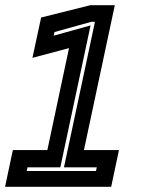

<svg xmlns="http://www.w3.org/2000/svg" viewBox="-56 -720 561 740"><path d="M-36.5 0 -6.5 -141.5H126.5L210 -534.5L69 -497L102.5 -652.5L292.5 -700H386.5L267.5 -141.5H402.5L372.5 0ZM47 -61H314L317 -75H190.5L310 -636H296L154 -596.5L151 -582.5L293 -622L176.5 -75H50Z"/></svg>

Font: Tourney Thin
Style: Italic
Weight: 100
Italic angle: -12°
Designer: Tyler Finck
Foundry: Etcetera Type Co
Version: Version 1.015